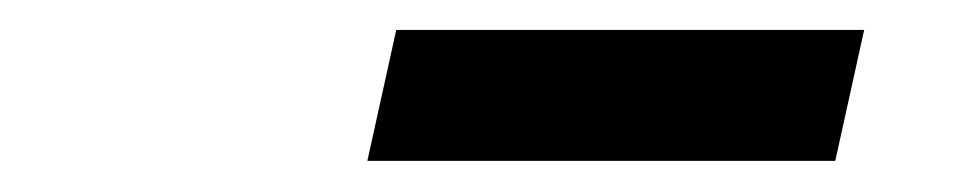

<svg xmlns="http://www.w3.org/2000/svg" viewBox="-20 -731 640 127"><path d="M223 -624.6 242.1 -711.2H551.6L532.5 -624.6Z"/></svg>

Font: Red Hat Display
Style: Italic
Weight: 300
Italic angle: -12°
Designer: Pentagram, MCKL
Foundry: Pentagram, MCKL
Version: Version 1.023